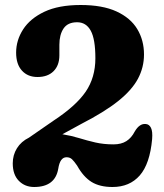

<svg xmlns="http://www.w3.org/2000/svg" viewBox="-20 -734 654 768"><path d="M31 -80.5Q31 -114 47.8 -141Q64.5 -168 96 -183.5L195 -252Q284 -310.5 322.8 -367.2Q361.5 -424 361.5 -501Q361.5 -577.5 343 -611.2Q324.5 -645 288.5 -645Q251 -645 234.2 -620Q217.5 -595 217.5 -555V-512.5Q217.5 -472.5 194.2 -449.2Q171 -426 130 -426Q91 -426 67.8 -451.5Q44.5 -477 44.5 -523.5Q44.5 -573 72.5 -616.5Q100.5 -660 157.5 -687Q214.5 -714 302.5 -714Q390 -714 446 -688.2Q502 -662.5 529 -617.8Q556 -573 556 -516Q556 -464.5 531.8 -419Q507.5 -373.5 452.8 -329.8Q398 -286 305.5 -238.5L229.5 -197Q264 -191.5 295.8 -181.8Q327.5 -172 361 -164.2Q394.5 -156.5 434 -156.5Q465 -156.5 485.5 -169.5Q506 -182.5 519 -208Q538 -240.5 563 -238Q577 -237 584 -222.5Q591 -208 588.5 -177.5Q579.5 -78.5 539 -32.2Q498.5 14 430 14Q379 14 346.2 -6.2Q313.5 -26.5 288.5 -71.5Q276.5 -89 268 -97Q259.5 -105 246 -105Q220 -105 213 -59Q200.5 14 116.5 14Q79.5 14 55.2 -10.8Q31 -35.5 31 -80.5Z"/></svg>

Font: Fraunces 72pt SuperSoft
Style: Bold
Weight: 700
Version: Version 1.000;[0bf87f6ff]